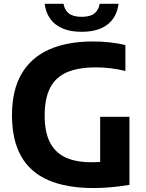

<svg xmlns="http://www.w3.org/2000/svg" viewBox="-20 -964 753 993"><path d="M464.5 8.5Q324 8.5 230 -32.2Q136 -73 89 -156.5Q42 -240 42 -368.5Q42 -496 90.5 -580.5Q139 -665 232.5 -707.2Q326 -749.5 461.5 -749.5Q505 -749.5 546.8 -745Q588.5 -740.5 628.5 -731V-597Q589.5 -606.5 551.8 -611Q514 -615.5 476 -615.5Q385.5 -615.5 327 -590.5Q268.5 -565.5 239.8 -510.8Q211 -456 211 -366Q211 -282 237.8 -228.8Q264.5 -175.5 318 -150.2Q371.5 -125 452 -125Q482.5 -125 512.5 -127.2Q542.5 -129.5 567.5 -133.5L498 -73V-360H649.5V-8Q601.5 0 555.8 4.2Q510 8.5 464.5 8.5ZM402.5 -799.5Q343 -799.5 302.2 -817.5Q261.5 -835.5 238.8 -868.2Q216 -901 211 -944.5H308.5Q314 -912 336.2 -894.5Q358.5 -877 402.5 -877Q446.5 -877 468.2 -894.5Q490 -912 495.5 -944.5H593Q588 -900.5 565.5 -868Q543 -835.5 502.5 -817.5Q462 -799.5 402.5 -799.5Z"/></svg>

Font: Encode Sans SC Condensed Thin
Style: Bold
Weight: 700
Version: Version 3.002